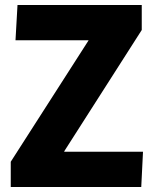

<svg xmlns="http://www.w3.org/2000/svg" viewBox="-20 -748 621 768"><path d="M23 -101 334 -586V-587H42L50 -728H547V-628L237 -143V-141H552L545 0H23Z"/></svg>

Font: Murecho
Style: Bold
Weight: 700
Designer: Neil Summerour
Foundry: Positype
Version: Version 1.010; ttfautohint (v1.8.3)